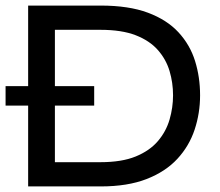

<svg xmlns="http://www.w3.org/2000/svg" viewBox="-22 -669 789 689"><path d="M339 -649Q440 -649 508.5 -623.5Q577 -598 618.5 -553Q660 -508 678 -450Q696 -392 696 -327Q696 -263 676.5 -204Q657 -145 614.5 -99Q572 -53 504 -26.5Q436 0 339 0H79V-649ZM175 -87H338Q415 -87 465 -107.5Q515 -128 544.5 -162.5Q574 -197 586.5 -240Q599 -283 599 -327Q599 -372 586.5 -414Q574 -456 544.5 -489.5Q515 -523 465 -542.5Q415 -562 338 -562H175ZM-2 -360H316V-290H-2Z"/></svg>

Font: Syne Med Modified
Style: Regular
Weight: 500
Designer: Lucas Descroix
Foundry: Bonjour Monde
Version: Version 2.200